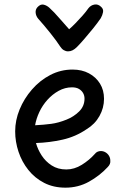

<svg xmlns="http://www.w3.org/2000/svg" viewBox="-20 -866 571 886"><path d="M282 0Q227 0 184 -22Q141 -44 111 -81.5Q81 -119 65.5 -165.5Q50 -212 50 -260Q50 -311 70.5 -361Q91 -411 127.5 -453Q164 -495 212 -520Q260 -545 315 -545Q358 -545 390.5 -527.5Q423 -510 441.5 -480Q460 -450 460 -410Q460 -368 439 -330.5Q418 -293 380 -270Q329 -235 268.5 -221.5Q208 -208 146 -206Q154 -177 172 -149Q190 -121 218.5 -102.5Q247 -84 286 -84Q323 -84 357.5 -105.5Q392 -127 417 -155Q423 -163 430.5 -166Q438 -169 445 -169Q457 -169 467 -163Q477 -157 483 -147Q489 -137 489 -125Q490 -117 487 -109.5Q484 -102 477 -95Q440 -55 390.5 -27.5Q341 0 282 0ZM142 -288Q182 -290 216 -294.5Q250 -299 287 -314Q320 -327 345 -351.5Q370 -376 370 -411Q370 -425 363.5 -436.5Q357 -448 344.5 -455.5Q332 -463 312 -463Q280 -463 251 -447Q222 -431 199 -405.5Q176 -380 161.5 -349Q147 -318 142 -288ZM388 -828Q399 -842 416 -845Q433 -848 447 -834Q458 -824 455.5 -810Q453 -796 445 -782Q430 -760 409 -734Q388 -708 368 -685Q348 -662 335 -649Q325 -639 315 -634Q305 -629 294 -629Q284 -629 274.5 -634.5Q265 -640 258 -651Q242 -676 212.5 -713Q183 -750 156 -780Q146 -792 144.5 -807Q143 -822 153 -833Q167 -848 181.5 -844.5Q196 -841 208 -830Q229 -811 253.5 -782.5Q278 -754 299 -731Q313 -743 329 -759.5Q345 -776 361 -794Q377 -812 388 -828Z"/></svg>

Font: Playpen Sans Thai
Style: Regular
Weight: 400
Designer: Sirin Gunkloy, Laura Meseguer, Veronika Burian, José Scaglione
Foundry: TypeTogether
Version: Version 2.000